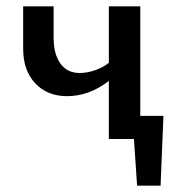

<svg xmlns="http://www.w3.org/2000/svg" viewBox="-20 -438 555 605"><path d="M495 -73 486 147H412L402 0H323V-183Q261 -135 191 -135Q129 -135 91 -175.5Q53 -216 53 -284V-418H149V-319Q149 -267 170.5 -237.5Q192 -208 231 -208Q254 -208 279 -216.5Q304 -225 323 -240V-418H422V-73Z"/></svg>

Font: Ysabeau Infant Semibold
Style: Regular
Weight: 600
Designer: Christian Thalmann (Catharsis Fonts)
Version: Version 0.003